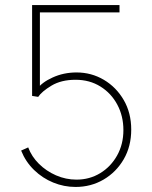

<svg xmlns="http://www.w3.org/2000/svg" viewBox="-20 -740 609 768"><path d="M282.2 7.8Q235.8 7.8 192.9 -9.8Q149.9 -27.3 116.2 -60.1Q82.5 -92.8 64.5 -137.7L92.8 -150.4Q106.4 -113.8 135.7 -84.7Q165 -55.7 204.1 -38.6Q243.2 -21.5 286.1 -21.5Q338.4 -21.5 380.9 -47.4Q423.3 -73.2 448.5 -118.2Q473.6 -163.1 473.6 -219.7Q473.6 -275.9 449.2 -321.5Q424.8 -367.2 381.6 -394Q338.4 -420.9 282.2 -420.9Q225.1 -420.9 186 -397.5Q147 -374 132.8 -352.5L108.4 -356.4V-719.7H458V-690.4H139.6V-376L128.9 -383.8Q146 -409.7 190.2 -429.9Q234.4 -450.2 286.1 -450.2Q345.7 -450.2 395.5 -420.7Q445.3 -391.1 475.1 -339.6Q504.9 -288.1 504.9 -221.7Q504.9 -154.8 474.9 -103Q444.8 -51.3 394.3 -21.7Q343.8 7.8 282.2 7.8Z"/></svg>

Font: Reddit Sans ExtraLight
Style: Regular
Weight: 250
Designer: Stephen Hutchings
Foundry: Reddit
Version: Version 1.014